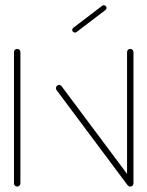

<svg xmlns="http://www.w3.org/2000/svg" viewBox="-20 -702 554 722"><path d="M44.8 -0.4Q39.6 -0.4 36.1 -3.9Q32.6 -7.4 32.6 -12.2V-506.3Q32.6 -511.1 36.1 -514.6Q39.6 -518.1 44.8 -518.1Q49.6 -518.1 53.1 -514.6Q56.7 -511.1 56.7 -506.3V-12.2Q56.7 -7.4 53.1 -3.9Q49.6 -0.4 44.8 -0.4ZM190.4 -370.4Q190.4 -375.6 193.9 -379.1Q197.4 -382.6 202.2 -382.6Q208.1 -382.6 211.9 -377.4L479.3 -19.3L460 -5.2L192.6 -363.3Q190.4 -366.3 190.4 -370.4ZM470 -0.4Q464.8 -0.4 461.3 -3.9Q457.8 -7.4 457.8 -12.2V-506.3Q457.8 -511.1 461.3 -514.6Q464.8 -518.1 470 -518.1Q474.8 -518.1 478.3 -514.6Q481.9 -511.1 481.9 -506.3V-12.2Q481.9 -7.4 478.3 -3.9Q474.8 -0.4 470 -0.4ZM261.9 -579.6Q257.4 -579.6 254.4 -582.6Q251.5 -585.6 251.5 -589.6Q251.5 -594.4 255.6 -597.4L364.4 -680.4Q367 -682.2 370.4 -682.2Q374.8 -682.2 377.8 -679.3Q380.7 -676.3 380.7 -672.2Q380.7 -667.4 376.7 -664.4L267.8 -581.5Q265.2 -579.6 261.9 -579.6Z"/></svg>

Font: 26F Galaxy Sans Thin
Style: Regular
Weight: 100
Designer: C₂₉H₂₅N₃O₅
Version: Version 1.100